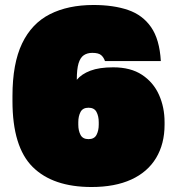

<svg xmlns="http://www.w3.org/2000/svg" viewBox="-20 -735 705 770"><path d="M347 15Q192 15 111 -65.5Q30 -146 30 -330V-350Q30 -480 68.5 -560.5Q107 -641 180 -678Q253 -715 355 -715Q435 -715 493.5 -695Q552 -675 586 -626Q620 -577 625 -490H401Q396 -505 385.5 -514Q375 -523 350 -523Q330 -523 316 -513.5Q302 -504 295 -481Q288 -458 288 -415Q307 -438 342.5 -451.5Q378 -465 434 -465Q504 -465 549.5 -435Q595 -405 617.5 -355Q640 -305 640 -245V-235Q640 -158 606 -101.5Q572 -45 506.5 -15Q441 15 347 15ZM335 -177Q358 -177 367 -194Q376 -211 376 -235V-245Q376 -269 367 -286Q358 -303 335 -303Q312 -303 303 -286Q294 -269 294 -245V-235Q294 -211 303 -194Q312 -177 335 -177Z"/></svg>

Font: Golos Text Black
Style: Regular
Weight: 900
Designer: A.Korolkova, Vitaly Kuzmin
Foundry: ParaType Ltd
Version: Version 2.004